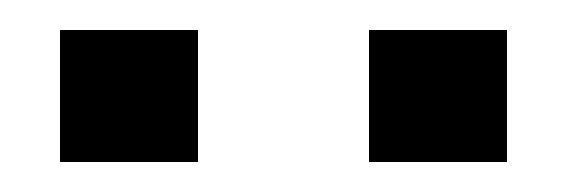

<svg xmlns="http://www.w3.org/2000/svg" viewBox="-20 -769 378 128"><path d="M20 -661H112V-749H20ZM226 -661H318V-749H226Z"/></svg>

Font: Saira UNSAM Medium SC
Style: Regular
Weight: 500
Designer: Hector Gatti with collaboration of the Omnibus-Type team
Foundry: Omnibus-Type
Version: Version 1.072;PS 001.072;hotconv 1.0.88;makeotf.lib2.5.64775